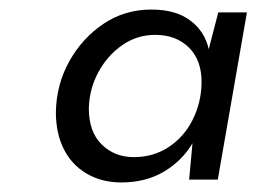

<svg xmlns="http://www.w3.org/2000/svg" viewBox="-20 -732 537 402"><path d="M234 -350Q193 -350 161.5 -368.5Q130 -387 113.5 -420Q97 -453 97 -497Q98 -555 125 -603.5Q152 -652 196.5 -682Q241 -712 297 -712Q348 -712 378.5 -689Q409 -666 417 -629L437 -706H497L436 -356H376L383 -432Q361 -395 323 -372.5Q285 -350 234 -350ZM260 -403Q301 -403 333 -424Q365 -445 383 -480.5Q401 -516 402 -557Q403 -605 376 -632Q349 -659 305 -659Q267 -659 236 -637.5Q205 -616 186 -581Q167 -546 166 -505Q166 -456 193 -429.5Q220 -403 260 -403Z"/></svg>

Font: DM Sans 20pt
Style: Italic
Weight: 400
Italic angle: -10°
Version: Version 4.004;gftools[0.9.30]